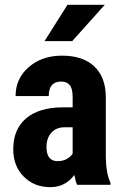

<svg xmlns="http://www.w3.org/2000/svg" viewBox="-20 -770 511 800"><path d="M301.3 0Q295.4 -12.2 289.6 -41Q252.4 9.8 189 9.8Q122.6 9.8 78.9 -34.2Q35.2 -78.1 35.2 -147.9Q35.2 -231 88.1 -276.4Q141.1 -321.8 240.7 -322.8H282.7V-365.2Q282.7 -400.9 270.5 -415.5Q258.3 -430.2 234.9 -430.2Q183.1 -430.2 183.1 -369.6H44.9Q44.9 -442.9 99.9 -490.5Q154.8 -538.1 238.8 -538.1Q325.7 -538.1 373.3 -492.9Q420.9 -447.8 420.9 -363.8V-115.2Q421.9 -46.9 440.4 -8.3V0ZM219.7 -98.6Q242.7 -98.6 258.8 -107.9Q274.9 -117.2 282.7 -129.9V-239.7H249.5Q214.4 -239.7 194.1 -217.3Q173.8 -194.8 173.8 -157.2Q173.8 -98.6 219.7 -98.6ZM261.2 -750H416.5L280.8 -598.6H165.5Z"/></svg>

Font: TypoPRO Roboto
Style: Bold
Weight: 700
Designer: Google
Version: Version 2.136; 2016